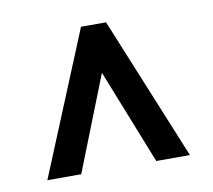

<svg xmlns="http://www.w3.org/2000/svg" viewBox="-51 -768 520 469"><g transform="rotate(-10 209.0 -533.5)"><path d="M301.3 -356H384.8L239.3 -710.9H177.2L31.2 -356H115.2L208 -591.3Z"/></g></svg>

Font: Shabnam
Style: Regular
Weight: 400
Foundry: DejaVu fonts team - Redesigned by Saber Rastikerdar - Based on Vazir font
Version: Version 5.0.1